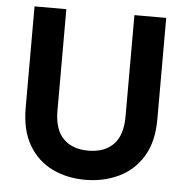

<svg xmlns="http://www.w3.org/2000/svg" viewBox="-51 -750 788 812"><g transform="rotate(5 342.5 -344.0)"><path d="M340 12Q262 12 199.5 -18.5Q137 -49 100 -111.5Q63 -174 63 -270V-700H198V-269Q198 -190 236 -151Q274 -112 342 -112Q411 -112 449 -151Q487 -190 487 -269V-700H622V-270Q622 -174 584 -111.5Q546 -49 481.5 -18.5Q417 12 340 12Z"/></g></svg>

Font: DM Sans
Style: Bold
Weight: 700
Designer: Colophon Foundry, Jonny Pinhorn
Foundry: Colophon Foundry
Version: Version 4.004; ttfautohint (v1.8.4.7-5d5b)